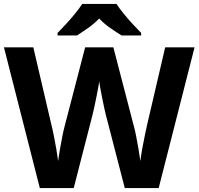

<svg xmlns="http://www.w3.org/2000/svg" viewBox="-20 -954 1007 974"><path d="M967 -714 785 0H613L516 -375Q513 -386 508.5 -408Q504 -430 498.5 -456Q493 -482 489 -505.5Q485 -529 483 -542Q482 -529 477.5 -505.5Q473 -482 468 -456.5Q463 -431 458 -408.5Q453 -386 450 -374L354 0H182L0 -714H149L240 -324Q246 -301 253 -266Q260 -231 266 -196Q272 -161 275 -137Q278 -162 284 -196.5Q290 -231 296.5 -263.5Q303 -296 308 -314L412 -714H555L659 -314Q664 -297 670.5 -264Q677 -231 683 -196Q689 -161 692 -137Q695 -162 701 -196.5Q707 -231 714.5 -266Q722 -301 727 -324L818 -714ZM571 -934Q585 -912 607.5 -884.5Q630 -857 654 -831Q678 -805 696 -787V-774H597Q571 -790 540 -811.5Q509 -833 483 -860Q457 -833 427 -812Q397 -791 371 -774H272V-787Q291 -806 314.5 -831.5Q338 -857 360.5 -884.5Q383 -912 397 -934Z"/></svg>

Font: Noto Sans Hanifi Rohingya
Style: Regular
Weight: 400
Designer: Monotype Design Team and DaltonMaag
Foundry: Google LLC
Version: Version 2.101